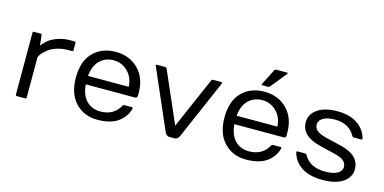

<svg xmlns="http://www.w3.org/2000/svg" viewBox="-73 -1137 3084 1544"><g transform="rotate(15 1469.0 -364.5)"><path d="M100.1 -9.8C100.1 -3.3 103.4 0 109.9 0H180.2C186.7 0 189.9 -3.3 189.9 -9.8V-345.2L195.8 -357.9C205.6 -376.8 226.9 -398.3 259.8 -422.4C276 -434.1 297.9 -444.1 325.2 -452.4C352.5 -460.7 382.5 -464.8 415 -464.8H444.8C451.7 -464.8 455.1 -468.3 455.1 -475.1V-535.2C455.1 -541.7 451.7 -544.9 444.8 -544.9H404.8C376.1 -544.9 348.9 -541.1 323 -533.4C297.1 -525.8 276.3 -517.5 260.5 -508.5C244.7 -499.6 230.4 -488.9 217.5 -476.6C204.7 -464.2 196.5 -455.7 192.9 -451.2L185.1 -439.9L175.8 -524.9C175.1 -531.7 171.5 -535.2 165 -535.2H109.9C103.4 -535.2 100.1 -531.7 100.1 -524.9Z M601.8 -57.9C649.5 -8.5 709.6 16.1 782.2 16.1C854.8 16.1 911.8 1.8 953.1 -26.9C994.5 -55.5 1021.8 -93.9 1035.2 -142.1C1037.1 -149.9 1033.9 -153.8 1025.4 -153.8H962.4C958.2 -153.8 954.1 -150.6 950.2 -144C917 -84.1 863.6 -54.2 790 -54.2C743.5 -54.2 705.1 -69.2 674.8 -99.1C644.5 -129.1 626.6 -174.3 621.1 -234.9H1030.3C1043.6 -234.9 1050.3 -241.5 1050.3 -254.9V-279.8C1050.3 -361.2 1026 -426.5 977.3 -475.8C928.6 -525.1 865.8 -549.8 788.8 -549.8C711.8 -549.8 649.5 -525.6 601.8 -477.3C554.1 -429 530.3 -359.3 530.3 -268.3C530.3 -177.3 554.1 -107.2 601.8 -57.9ZM621.1 -305.2C626.6 -362.5 644.7 -405.9 675.3 -435.5C705.9 -465.2 743.9 -480 789.3 -480C834.7 -480 873.9 -463.9 906.7 -431.9C939.6 -399.8 957.5 -357.6 960.4 -305.2Z M1126.5 -524.9 1341.8 -29.8C1351.2 -9.9 1364.6 0 1381.8 0H1421.9C1439.1 0 1452.5 -9.9 1461.9 -29.8L1676.8 -524.9C1677.7 -526.9 1678.2 -528.5 1678.2 -529.8C1678.2 -533.4 1675.1 -535.2 1668.9 -535.2H1601.6C1595.1 -534.8 1590.2 -531.4 1586.9 -524.9L1401.9 -100.1L1216.8 -524.9C1213.2 -531.7 1208.2 -535.2 1201.7 -535.2H1134.8C1128.6 -535.2 1125.5 -533.4 1125.5 -529.8C1125.2 -528.5 1125.5 -526.9 1126.5 -524.9Z M1839.1 -57.9C1886.8 -8.5 1946.9 16.1 2019.5 16.1C2092.1 16.1 2149.1 1.8 2190.4 -26.9C2231.8 -55.5 2259.1 -93.9 2272.5 -142.1C2274.4 -149.9 2271.2 -153.8 2262.7 -153.8H2199.7C2195.5 -153.8 2191.4 -150.6 2187.5 -144C2154.3 -84.1 2100.9 -54.2 2027.3 -54.2C1980.8 -54.2 1942.4 -69.2 1912.1 -99.1C1881.8 -129.1 1863.9 -174.3 1858.4 -234.9H2267.6C2280.9 -234.9 2287.6 -241.5 2287.6 -254.9V-279.8C2287.6 -361.2 2263.3 -426.5 2214.6 -475.8C2165.9 -525.1 2103.1 -549.8 2026.1 -549.8C1949.1 -549.8 1886.8 -525.6 1839.1 -477.3C1791.4 -429 1767.6 -359.3 1767.6 -268.3C1767.6 -177.3 1791.4 -107.2 1839.1 -57.9ZM1858.4 -305.2C1863.9 -362.5 1882 -405.9 1912.6 -435.5C1943.2 -465.2 1981.2 -480 2026.6 -480C2072 -480 2111.2 -463.9 2144 -431.9C2176.9 -399.8 2194.8 -357.6 2197.8 -305.2ZM1989.7 -605C1986.2 -598.5 1987.8 -595.2 1994.6 -595.2H2044.4C2049.3 -595.2 2054.4 -598.5 2059.6 -605L2164.6 -734.9C2169.1 -741.7 2167.5 -745.1 2159.7 -745.1H2069.3C2062.8 -745.1 2057.9 -741.7 2054.7 -734.9Z M2398.4 -143.1C2411.8 -94.2 2440.3 -55.7 2484.1 -27.3C2527.9 1 2586.1 15.1 2658.7 15.1C2731.3 15.1 2787.8 1.1 2828.1 -26.9C2868.5 -54.9 2888.7 -90.8 2888.7 -134.8C2888.7 -212.9 2835.3 -264.6 2728.5 -290L2603.5 -319.8C2565.1 -329.3 2538 -340.7 2522.2 -354C2506.4 -367.4 2498.5 -384.5 2498.5 -405.5C2498.5 -426.5 2509.9 -444.2 2532.7 -458.5C2555.5 -472.8 2589.2 -480 2633.8 -480C2710.6 -480 2765.6 -450 2798.8 -390.1C2802.7 -383.3 2806.6 -379.9 2810.5 -379.9H2873.5C2882.3 -379.9 2885.7 -384 2883.8 -392.1C2870.4 -439.9 2842.4 -478.2 2799.8 -506.8C2757.2 -535.5 2701.2 -549.8 2631.8 -549.8C2562.5 -549.8 2508 -535.8 2468.3 -507.8C2428.5 -479.8 2408.7 -443.8 2408.7 -399.9C2408.7 -322.8 2462.1 -271.2 2568.8 -245.1L2693.8 -214.8C2732.3 -205.7 2759.4 -194.4 2775.1 -180.9C2790.9 -167.4 2798.8 -150.1 2798.8 -128.9C2798.8 -107.7 2787.3 -90.2 2764.2 -76.2C2741 -62.2 2705.9 -55.2 2658.7 -55.2C2575.4 -55.2 2517.1 -85.1 2483.9 -145C2479.7 -151.5 2475.6 -154.8 2471.7 -154.8H2408.7C2401.5 -154.8 2397.9 -152.2 2397.9 -147C2397.9 -146 2398.1 -144.7 2398.4 -143.1Z"/></g></svg>

Font: Numans
Style: Regular
Weight: 400
Designer: Jovanny Lemonad
Foundry: Jovanny Lemonad
Version: Version 001.001